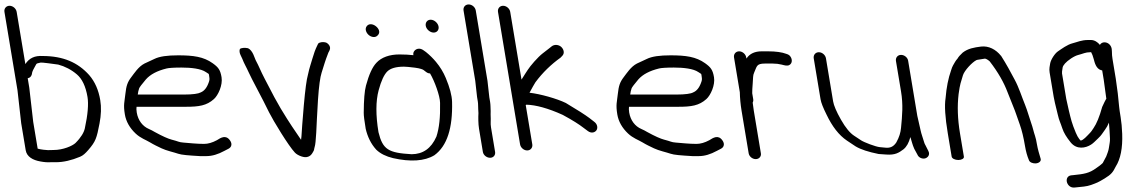

<svg xmlns="http://www.w3.org/2000/svg" viewBox="-72 -714 5154 864"><path d="M77.5 -165.2 59.8 -319.2 52.7 -362C53.4 -362.1 57.2 -363 59.1 -363.9C65.2 -366.8 68.8 -372.1 70.7 -377.9L71 -378.6L73.2 -389.8C74.2 -393.3 78 -401.9 83.9 -412C95.4 -431.7 88.2 -426.5 111.6 -432.5C118.5 -433.1 165.6 -426.9 189.9 -423.4C219.8 -415.5 249.3 -400.4 274.3 -378.9C297 -359.5 313.6 -326.5 321.8 -277.5C327 -246.1 323.3 -198.4 309.6 -135.8C305.7 -118.4 293.4 -96.1 267.5 -70.3C253.7 -57.4 212.1 -39 169 -39C159.8 -39 151.8 -38.8 143.9 -38.4C139.8 -38.2 110.5 -40.9 97.5 -45.1ZM-52 -660.5 6.7 -307.9 23.4 -159.4 43.7 -37.6C48.5 -9.2 75.1 6.5 109.5 12.5C127.4 15.8 141.8 17 155.7 16H179.4C213.6 16 249.8 7.5 288.5 -8.7C301.6 -14 312.4 -24.1 325.3 -39C359 -77.9 363 -92.2 375.8 -158.2C383.2 -196.4 384.5 -231.5 379.1 -263.5C371.6 -308.4 355.4 -346.1 329.2 -376.3C278.3 -433 212.6 -461.7 120.2 -462C84.3 -464.2 59.4 -452.5 42.1 -425.7L3 -660.5C0.5 -675.5 -14 -688 -29.1 -688C-44.1 -688 -54.5 -675.5 -52 -660.5Z M554.4 -317C556.1 -321.1 566.1 -335.2 584.6 -356.7C604.3 -379 634.7 -395.3 677.9 -405.9C687.4 -408.3 710.3 -410 744.2 -410C787.8 -410 832.4 -405.1 854.4 -389.7C871.5 -377.7 866.6 -386.7 870 -366C871.3 -358.6 870.7 -352 867.8 -344.6C859.2 -319 846.8 -304.7 831.9 -298.5L831.3 -298.2L830.7 -297.9C821.2 -292.5 796 -288.5 755.4 -288.5L547.9 -288.5C549.3 -298.4 551.1 -308.9 554.4 -317ZM764.6 -233.5C822.9 -233.5 857.7 -238.6 890.7 -268.2C909.7 -285.2 930.9 -330.9 925 -366.5C919.4 -399.8 910.4 -411.2 885.1 -429.4C844.1 -458.9 797.4 -465 729.4 -465C681.2 -465 645.7 -460.3 622.5 -448.7C607.6 -441.7 592.9 -434.8 578.2 -428.1C550.8 -414 532.2 -384.2 518.6 -366.6C501.5 -344.3 496.1 -327.4 492.2 -291.3C488.5 -255.2 482.4 -243.6 489.9 -199C495.2 -167.2 511.7 -138.2 538.2 -113.2C560.5 -92.1 584.9 -84.4 603.3 -73.2C620.8 -62.5 636.7 -55.3 655.2 -46.4C676.2 -36.2 712.1 -28.4 729.9 -22.2C744.9 -17 775 -14.6 827.7 -11.5L828.1 -11.5H856.8C882.9 -11.5 909.5 -19.7 937.2 -34.8L956.5 -44.8C962.9 -48.3 968.5 -53.6 969.3 -62.2C970.1 -69.5 966.9 -76.7 962.7 -82.5C943.9 -109 921 -93.9 903.8 -83C883.3 -72 864.1 -66.5 846.2 -66.5C813 -66.5 780.2 -70.3 753.3 -72.4C730.9 -74.2 733.1 -77.4 699.9 -85.8C684.7 -89.7 659 -101 624.8 -119.8C615.8 -125.2 607.1 -129.7 598.5 -133.4C569.8 -145.5 549.3 -172.1 543.4 -207.5C541.3 -220.3 541.8 -225.4 542.5 -233.5Z M1010.9 -465.3C1014.6 -457.8 1017.2 -452.4 1018.3 -449.6C1026.3 -428 1036.4 -412.6 1047.7 -387.2C1062.5 -354.7 1098.7 -289.1 1113.5 -259.1L1139 -208.1C1157.3 -171.4 1225.9 -58.2 1254.8 -27.6C1260.9 -20.8 1272.7 -13.7 1286.1 -9.6C1323.7 2.3 1334.1 -27 1336.8 -30.5C1342.9 -39.3 1341 -44.1 1343.9 -52.5C1347.2 -62.7 1349.1 -83.3 1351.1 -117.4C1352.7 -151.5 1355 -200.6 1358.9 -264.5C1363 -326.3 1368.8 -367.6 1375.2 -386.7C1388.6 -428.2 1388.8 -433.6 1405.7 -477.2L1410.9 -487L1411 -487.9C1418.3 -501.9 1407.8 -516.7 1395.2 -522.6C1383.9 -526 1367.8 -525.5 1359.8 -517.9L1354.6 -507C1347.1 -491.7 1340.3 -473 1334 -451C1326.1 -422.2 1322 -416.2 1313.8 -378.1C1307.4 -355.9 1301.5 -310.6 1295.2 -240.2C1289.2 -168.8 1285.6 -122.5 1284.6 -100.7C1284.1 -94.9 1283.5 -89.9 1282.8 -84.9C1251.8 -130.9 1234.6 -153.8 1191 -226.1L1162.9 -275.9C1146 -308.7 1131.4 -336.8 1119.2 -359.5C1099.5 -397 1095.4 -412 1078.4 -443.5C1074.4 -450.4 1066.1 -487.1 1044.1 -497C1029.7 -500.1 1013.6 -498.9 1007.5 -493.5C1004.2 -485 1006.2 -474.9 1010.9 -465.3Z M1631.8 -307.5C1643.2 -350.1 1656.5 -378.7 1671.4 -393C1685.4 -406.3 1709.2 -414 1745.8 -414C1754.1 -414 1771.2 -412.5 1795.6 -409.4C1819.5 -406.3 1831.3 -401.2 1834.3 -398.7L1834.6 -398.4L1842.6 -392.3C1850.1 -386.4 1854.4 -383.9 1863.3 -383.5C1884 -348.4 1907.9 -282.4 1908.3 -251.3C1909.8 -186.9 1904.4 -137.1 1891.9 -99.4C1868.1 -45.1 1830.4 -20.3 1780.5 -20C1675.9 -26 1650.4 -40.9 1631.2 -119C1618.5 -195.7 1618.8 -259.2 1631.8 -307.5ZM1725.2 -469C1681.1 -469 1644.5 -456.1 1621.9 -431.5C1603.3 -412 1588.1 -377.6 1574.9 -329C1568.3 -304.7 1565.2 -264.3 1564.8 -206.4C1564.7 -193.4 1567.7 -170.2 1573.5 -135.4L1573.5 -135L1573.6 -134.6C1582.1 -97.9 1597.6 -66.5 1620.4 -41.3L1620.7 -40.9L1621.1 -40.5C1639.8 -22.3 1665.6 -9.9 1696.8 -2.4C1773.8 15 1838.3 11.7 1882.8 -15.5C1940.3 -57.3 1965.4 -138.5 1962.3 -255.6C1961.6 -284.6 1951.9 -320.3 1934 -363.2C1923.2 -389.1 1908.5 -413.2 1890 -435.4C1877 -451 1862.2 -465.7 1845.5 -479.3L1844.9 -479.8L1833.8 -487.7C1817.5 -499.7 1801 -495.4 1792.5 -484.7C1788.6 -479.7 1786.6 -473.7 1788.3 -465.7C1770.1 -467.8 1748.6 -469 1725.2 -469ZM1897.1 -575.3C1905.4 -585.5 1903.3 -603 1889 -615.7C1874.6 -628.4 1857.2 -627.8 1848.8 -617.8C1840.1 -607.7 1841.6 -589.5 1856.6 -576.7C1871.2 -564.2 1888.8 -564.9 1897.1 -575.3ZM1587.8 -556C1598.2 -547.4 1616.5 -542.1 1628 -555.2C1641.8 -568.8 1631.3 -587.2 1619.1 -596.2C1608.3 -604.9 1589.9 -610.2 1579 -597.1C1567.5 -583.3 1576.9 -564.9 1587.8 -556Z M2155.9 -30.5 2137.6 -140.3C2134.2 -161.2 2137.7 -167.3 2135.8 -198.5L2136 -215.9L2135.9 -216.2C2135.2 -227.8 2135.8 -241.1 2133.4 -256L2130 -275.9L2121.7 -350.1L2069 -666.5C2066.4 -682.1 2051.9 -694 2036.9 -694C2021.9 -694 2011.4 -682.1 2014 -666.5L2066.6 -350.7L2074.8 -277.5L2078.2 -257C2080 -246.1 2079.2 -235.6 2080 -222.5L2081 -204.9C2079.9 -187.1 2080 -156.3 2083.6 -134.6L2100.9 -30.5C2103.4 -15.5 2118.4 -4 2133.3 -4C2149.1 -4 2158.2 -16.6 2155.9 -30.5Z M2268.3 -64.5C2270.8 -49.5 2285.3 -37 2300.3 -37C2315.4 -37 2325.8 -49.5 2323.3 -64.5L2293.8 -241.1C2293.8 -241.1 2295.1 -241.8 2296.5 -242.9C2338.9 -241.9 2394.6 -226.9 2460.4 -197C2506.6 -172.1 2535.5 -153 2550.8 -141.1L2573.9 -123.9C2589.9 -112.3 2606.1 -118.2 2612.5 -128.5C2618.7 -138.5 2616.6 -155.3 2602 -166L2580.3 -182.9C2560.4 -197.7 2525.8 -219.9 2474.2 -250.6C2434 -270.2 2359.3 -291.3 2310.8 -296.7C2318.9 -313.2 2335.1 -339.6 2337.3 -343.6C2369.8 -387.6 2408.5 -424.6 2450.5 -454.6L2450.7 -454.9L2458.7 -463.2C2470.5 -475.8 2463.8 -493.9 2453 -503.4C2442.9 -512.3 2423.7 -516.3 2409.7 -504.8L2399.8 -496.8C2393.2 -491.6 2383.4 -484 2370.5 -474.1C2348.2 -457 2314.3 -417.7 2302.3 -398.8C2296.6 -389.8 2286.2 -374.5 2274.8 -355.8L2224 -660.5C2221.5 -675.5 2207 -688 2191.9 -688C2176.9 -688 2166.5 -675.5 2169 -660.5Z M2770.4 -317C2772.1 -321.1 2782.1 -335.2 2800.6 -356.7C2820.3 -379 2850.7 -395.3 2893.9 -405.9C2903.4 -408.3 2926.3 -410 2960.2 -410C3003.8 -410 3048.4 -405.1 3070.4 -389.7C3087.5 -377.7 3082.6 -386.7 3086 -366C3087.3 -358.6 3086.7 -352 3083.8 -344.6C3075.2 -319 3062.8 -304.7 3047.9 -298.5L3047.3 -298.2L3046.7 -297.9C3037.2 -292.5 3012 -288.5 2971.4 -288.5L2763.9 -288.5C2765.3 -298.4 2767.1 -308.9 2770.4 -317ZM2980.6 -233.5C3038.9 -233.5 3073.7 -238.6 3106.7 -268.2C3125.7 -285.2 3146.9 -330.9 3141 -366.5C3135.4 -399.8 3126.4 -411.2 3101.1 -429.4C3060.1 -458.9 3013.4 -465 2945.4 -465C2897.2 -465 2861.7 -460.3 2838.5 -448.7C2823.6 -441.7 2808.9 -434.8 2794.2 -428.1C2766.8 -414 2748.2 -384.2 2734.6 -366.6C2717.5 -344.3 2712.1 -327.4 2708.2 -291.3C2704.5 -255.2 2698.4 -243.6 2705.9 -199C2711.2 -167.2 2727.7 -138.2 2754.2 -113.2C2776.5 -92.1 2800.9 -84.4 2819.3 -73.2C2836.8 -62.5 2852.7 -55.3 2871.2 -46.4C2892.2 -36.2 2928.1 -28.4 2945.9 -22.2C2960.9 -17 2991 -14.6 3043.7 -11.5L3044.1 -11.5H3072.8C3098.9 -11.5 3125.5 -19.7 3153.2 -34.8L3172.5 -44.8C3178.9 -48.3 3184.5 -53.6 3185.3 -62.2C3186.1 -69.5 3182.9 -76.7 3178.7 -82.5C3159.9 -109 3137 -93.9 3119.8 -83C3099.3 -72 3080.1 -66.5 3062.2 -66.5C3029 -66.5 2996.2 -70.3 2969.3 -72.4C2946.9 -74.2 2949.1 -77.4 2915.9 -85.8C2900.7 -89.7 2875 -101 2840.8 -119.8C2831.8 -125.2 2823.1 -129.7 2814.5 -133.4C2785.8 -145.5 2765.3 -172.1 2759.4 -207.5C2757.3 -220.3 2757.8 -225.4 2758.5 -233.5Z M3257.2 -298.9C3257.7 -273.7 3260.3 -244.4 3264.9 -216.6L3297 -24.1C3299.4 -9.8 3313.8 2 3328.8 2C3343.9 2 3354.4 -9.8 3352 -24L3320.1 -215.8C3318.1 -227.6 3316.6 -238.7 3315.5 -249.2L3315.4 -249.5L3315.1 -251.8C3316.8 -254.8 3318.5 -261.5 3317.6 -266.9L3313 -294.4C3312.9 -304.3 3313.6 -319.7 3315.2 -338.8C3317.3 -363.2 3315.6 -374.3 3321.7 -387.4C3334.4 -414.5 3330.6 -428 3370.2 -428H3404.7C3419.4 -428 3433.1 -426.4 3445.8 -423.2C3459.7 -419.7 3470.5 -416.2 3479.9 -421.3C3493.6 -428.8 3493.7 -446.2 3485.7 -458.3C3481.6 -464.4 3477.5 -468.5 3466.3 -471.7C3446.6 -479.2 3418.7 -483 3384.3 -483H3355.1C3325.4 -483 3302.1 -472.8 3288.1 -452C3287.6 -451.3 3287.5 -451.1 3287 -450.3L3286.1 -455.5C3283.6 -470.5 3269.1 -483 3254.1 -483C3239 -483 3228.6 -470.5 3231.1 -455.5Z M3959.8 -439.5 3982.5 -303.5C3992.7 -242.3 3988.1 -195.2 3982.6 -138.3C3980.6 -117.3 3974.8 -97.4 3961.6 -73.4C3949.2 -54.3 3934.1 -47.3 3913.1 -49.4C3903 -50.4 3894.3 -51.3 3887 -51.9C3868.5 -53.6 3815.5 -73.8 3802.6 -82.7C3789.7 -91.6 3779.6 -98.3 3771.3 -103.4C3753 -115.3 3733.2 -138.8 3712.5 -175.2C3691.6 -211.9 3680.1 -239.8 3677.1 -257.5L3644.8 -451.5C3642.3 -466.5 3627.8 -479 3612.7 -479C3597.7 -479 3587.3 -466.5 3589.8 -451.5L3620.4 -267.7C3623.1 -251.4 3632.4 -228.5 3647.6 -197.9C3672.8 -145.1 3703 -105.6 3739.2 -81.3C3746.7 -76.2 3759.7 -67.5 3778.4 -55.2C3802.1 -41.1 3836.1 -30.3 3880.9 -21.2L3882 -21L3883.2 -20.9C3892.4 -20.3 3903.3 -19.5 3915.9 -18.6C3955.7 -15.6 3972.7 -26.3 3993.6 -42C4008.2 -54.1 4017.3 -70.7 4024.7 -97.2C4030.5 -79.5 4033.6 -63.2 4042 -44.8L4042.2 -44.3L4056.4 -18.2C4061.9 -4.2 4078.4 1.6 4089.7 -0.9C4101.8 -3.6 4115 -16.4 4105.6 -34.6L4092 -61.6L4091.6 -62.1C4089.7 -65.2 4088 -69.3 4086.5 -74.4C4083.1 -86.8 4072.9 -114.9 4071.1 -125.8L4071 -126.1L4055.9 -192.6L4014.6 -440.9C4012.2 -455.2 3997.8 -467 3982.7 -467C3967.7 -467 3957.3 -454.5 3959.8 -439.5Z M4240.5 6C4255.5 6 4266.9 -0.8 4265.5 -9L4247.8 -115C4237.3 -178.1 4235.3 -236.7 4241.7 -290.6C4248 -337.3 4252 -344 4261.4 -375.8C4268.2 -396.7 4301.7 -433.2 4322.1 -443.6C4327.2 -445.8 4341.8 -446.5 4360.2 -450.2C4363.5 -449.8 4371.7 -447.1 4381.7 -437.8C4420.1 -388.1 4445.8 -342 4461.7 -299.7C4468.1 -282.8 4475.6 -264 4484.2 -243.3C4503.8 -195.4 4497.7 -206.1 4517.3 -153C4526.2 -128.1 4534 -96.1 4540.5 -57C4544.5 -33.1 4550 -12.9 4558.2 6.7C4561.2 16.7 4576 22.1 4589 21.3C4602.8 20.3 4615.2 11.7 4610.5 -1.2C4605.3 -18.7 4597.9 -42.4 4594.3 -64.2C4591.6 -80.3 4589 -92.6 4585.8 -102C4578.9 -121.7 4576.6 -137.4 4567.6 -162.5C4557.7 -190.4 4552.2 -213.7 4540.9 -241.9C4526.3 -277.2 4513.1 -320.5 4494 -355.5C4475.6 -390.1 4457.6 -424.1 4432.7 -463C4432.7 -463 4432.6 -462.6 4432.6 -462.6C4432.6 -462.6 4432.3 -463 4432.3 -463C4409.3 -491.6 4377.3 -508.6 4342.3 -504.4C4310.9 -500.4 4284.4 -495.8 4260.3 -477.4C4248.2 -466.3 4241.3 -458.3 4236.8 -450.3C4232.8 -445.8 4229.1 -441.1 4226.1 -436C4219.5 -424 4213.5 -417 4207.9 -397.6C4195.3 -362 4187 -320.7 4183.1 -272.4C4177.7 -239 4181 -186.1 4192.9 -115L4210.5 -9C4211.9 -0.8 4225.5 6 4240.5 6Z M4837.5 -534H4824.5C4793.9 -534 4775.8 -524.5 4755 -519.4C4730.3 -513.3 4704.7 -493.5 4690.1 -483.9C4675.1 -474.5 4656.6 -445.6 4653.7 -428.2C4652.2 -418.6 4648.5 -405 4651.2 -388.5L4669.5 -278.8C4671.1 -269.4 4673 -260.1 4675.2 -250.9L4687.9 -198.7C4694.6 -169.3 4698.7 -166.1 4708.5 -136.2C4714.7 -116.9 4727.5 -96.1 4746.1 -73.1C4773.4 -39.5 4813.1 -47.4 4837.7 -63.2C4843.1 -66.7 4848.2 -70.8 4852.7 -75.2C4857.5 -79.9 4863.1 -85.3 4869.4 -91.2C4886.6 -107.5 4886.5 -111.7 4901.3 -131.4C4907.8 -140.1 4913.3 -150.1 4918.2 -162.2C4920.5 -137.7 4921.7 -113 4922.8 -91.6C4923.6 -74.9 4920.3 -67.6 4917.9 -48.1C4916.4 -36 4910.9 -23.2 4906 -9.9L4890.3 19.6C4889.8 20.4 4879.9 29.8 4862 41.8L4861.8 41.9L4861.5 42.1C4829.7 66 4805 69.2 4757.5 74.1L4747.3 75.1L4746.9 75.2C4729.3 78.2 4725.3 95 4729.8 107.8C4733.9 119.5 4745.4 132.2 4764.3 129.8L4773.2 128.9C4793.3 126.7 4817.8 125.7 4837.8 118.3C4863.5 108.8 4867.8 107.9 4898.9 89.1C4930.1 70.2 4936.7 59.6 4948.6 35.8C4970.5 1.7 4980.2 -48.1 4977.9 -111.8C4976.8 -139.8 4974.5 -164.7 4970.9 -186.5C4967.4 -207.6 4965.1 -223.2 4964.2 -232.9L4958 -293.9L4949 -359.9L4934.3 -448.5C4932.5 -459.1 4931.6 -470.1 4931.6 -481.4V-481.9L4930.7 -493.9L4930.6 -494.5C4928.1 -509.6 4916.2 -522.2 4900.3 -523.5C4890.3 -524.3 4882.1 -520 4877.5 -512.1C4868 -524.2 4853.2 -534 4837.5 -534ZM4906.5 -269.6C4906.5 -269.6 4904.7 -267.2 4903.9 -265.6L4898.6 -255.6C4894.4 -247.1 4891 -239.9 4887.9 -232.9L4887.7 -232.3L4887.5 -231.6C4875.5 -188.3 4862.4 -156.9 4849 -137.6C4840.5 -125.3 4839.8 -122.7 4829.2 -112C4819.2 -102 4803.2 -82.9 4790.9 -81.4C4790.5 -81.7 4787.5 -84.9 4784.8 -88.3C4779.6 -95 4774.2 -104.4 4769.2 -116.5C4750.5 -161.3 4747.4 -177.4 4737.9 -216.3L4726.2 -268.9L4707.1 -383.5C4706.6 -386.2 4707.1 -396.2 4709.9 -410.4C4711.9 -420.2 4723.4 -434.8 4748 -451.1C4760.8 -459.5 4771.6 -464.5 4779.9 -466.6C4801.7 -472 4812.3 -479 4833.7 -479H4838.2C4842 -472.3 4846.4 -461.6 4850 -447.5C4853.8 -432.4 4860.4 -404.7 4883 -398.2C4884.8 -397.7 4884.4 -397.7 4887.8 -397.3L4894.7 -355.7L4904 -287.7C4905.1 -281.4 4905.7 -276.9 4906.5 -269.6Z"/></svg>

Font: MewTooHand
Style: BdLta
Weight: 400
Designer: Mew Too, Robert Jablonski
Version: Version 0.77